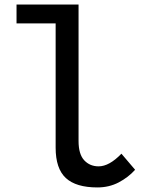

<svg xmlns="http://www.w3.org/2000/svg" viewBox="-20 -810 640 842"><path d="M224 -162.5V-707.5H52.5V-790H324.5V-191.5Q324.5 -134 349.2 -107.2Q374 -80.5 412.5 -80.5Q459 -80.5 512.5 -136L572.5 -65.5Q543 -32.5 500.8 -10.2Q458.5 12 407 12Q313.5 12 268.8 -29.2Q224 -70.5 224 -162.5Z"/></svg>

Font: JuliaMono Medium
Style: Regular
Weight: 500
Monospace: yes
Designer: cormullion
Foundry: corm
Version: Version 0.054; ttfautohint (v1.8.4)